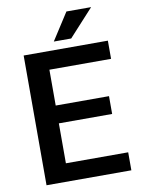

<svg xmlns="http://www.w3.org/2000/svg" viewBox="-97 -970 760 1036"><g transform="rotate(-10 282.5 -452.5)"><path d="M72.3 0ZM487.8 -317.4H195.8V-98.6H537.1V0H72.3V-710.9H533.7V-611.3H195.8V-415H487.8ZM340.8 -904.8H476.1L340.8 -756.8H245.6Z"/></g></svg>

Font: Roboto Medium
Style: Regular
Weight: 500
Designer: Google
Version: Version 2.134; 2016; ttfautohint (v1.6)